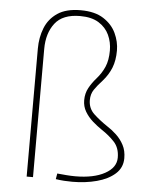

<svg xmlns="http://www.w3.org/2000/svg" viewBox="-54 -817 703 868"><g transform="rotate(5 297.0 -383.0)"><path d="M231.4 0Q250 2.9 269 4.2Q288.1 5.4 306.6 5.4Q366.2 5.4 417.5 -8.3Q468.8 -22 500.2 -50Q531.7 -78.1 531.7 -121.1Q531.7 -155.3 518.3 -180.7Q504.9 -206.1 484.4 -225.3Q463.9 -244.6 441.4 -258.8Q407.2 -281.7 380.4 -306.6Q353.5 -331.5 353.5 -369.6Q353.5 -397 367.2 -417.2Q380.9 -437.5 404.8 -463.4Q429.7 -491.7 442.9 -524.9Q456.1 -558.1 456.1 -603Q456.1 -643.1 438.2 -681.4Q420.4 -719.7 381.1 -745.1Q341.8 -770.5 277.3 -770.5Q211.4 -770.5 172.4 -744.1Q133.3 -717.8 116.2 -674.6Q99.1 -631.3 99.1 -581.1V0H127.9V-581.1Q127.9 -653.3 163.1 -698.7Q198.2 -744.1 277.3 -744.1Q329.1 -744.1 361.6 -723.9Q394 -703.6 409.2 -670.9Q424.3 -638.2 424.3 -600.6Q424.3 -556.2 411.1 -525.9Q397.9 -495.6 375 -469.7Q355.5 -447.8 341.8 -422.9Q328.1 -397.9 328.1 -366.7Q328.1 -338.4 341.8 -315.2Q355.5 -292 376.5 -273.4Q397.5 -254.9 419.4 -240.2Q451.7 -219.2 476.8 -192.4Q502 -165.5 502 -121.1Q502 -75.7 451.4 -48.1Q400.9 -20.5 317.9 -20.5Q298.3 -20.5 277.3 -22.2Q256.3 -23.9 235.8 -25.9Z"/></g></svg>

Font: Estedad-FD VF
Style: Regular
Weight: 100
Designer: Amin Abedi
Version: Version 7.3